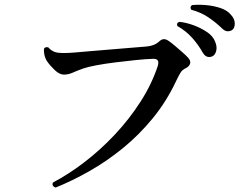

<svg xmlns="http://www.w3.org/2000/svg" viewBox="-20 -814 1040 826"><path d="M219 -7Q201 -14 208 -29Q275 -64 343.5 -116.5Q412 -169 474 -235Q536 -301 584.5 -376.5Q633 -452 659 -531Q668 -562 639 -561Q607 -560 563.5 -555.5Q520 -551 475.5 -545.5Q431 -540 394 -533Q357 -526 337 -519Q312 -510 293 -501.5Q274 -493 255 -493Q236 -493 215.5 -512.5Q195 -532 182 -551Q174 -564 171 -578.5Q168 -593 169 -603Q171 -609 177 -610.5Q183 -612 188 -610Q204 -591 227.5 -587.5Q251 -584 300 -588Q322 -590 363.5 -593.5Q405 -597 453.5 -601Q502 -605 544.5 -608.5Q587 -612 611 -614Q644 -617 663 -634Q674 -645 684 -645.5Q694 -646 704 -639Q715 -632 732 -617.5Q749 -603 765 -589Q781 -575 789 -566Q801 -553 798 -541Q795 -529 780 -521Q764 -514 756 -500.5Q748 -487 737 -464Q696 -377 637 -305Q578 -233 508.5 -176.5Q439 -120 365 -78Q291 -36 219 -7ZM892 -571Q882 -567 871.5 -570Q861 -573 852 -588Q833 -622 806.5 -651.5Q780 -681 743 -702Q738 -716 752 -720Q781 -717 812.5 -705.5Q844 -694 870 -676.5Q896 -659 905 -636Q915 -613 910 -594.5Q905 -576 892 -571ZM979 -685Q970 -679 958.5 -679.5Q947 -680 935 -692Q907 -719 875.5 -740Q844 -761 803 -772Q795 -784 806 -792Q834 -795 867 -792Q900 -789 928.5 -779.5Q957 -770 973 -751Q990 -733 990 -713Q990 -693 979 -685Z"/></svg>

Font: Zen Old Mincho SemiBold
Style: Regular
Weight: 600
Version: Version 1.500